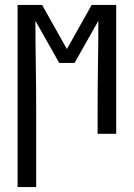

<svg xmlns="http://www.w3.org/2000/svg" viewBox="-20 -540 540 775"><path d="M51 215V-520H150L250 -342L350 -520H449V0H374V-104Q374 -192 375.5 -280Q377 -368 377 -456L281 -286H219L123 -456Q123 -368 124.5 -280Q126 -192 126 -104V215Z"/></svg>

Font: Iosevka
Style: Regular
Weight: 400
Monospace: yes
Designer: Belleve Invis
Foundry: Belleve Invis
Version: Version 33.2.3; ttfautohint (v1.8.4)